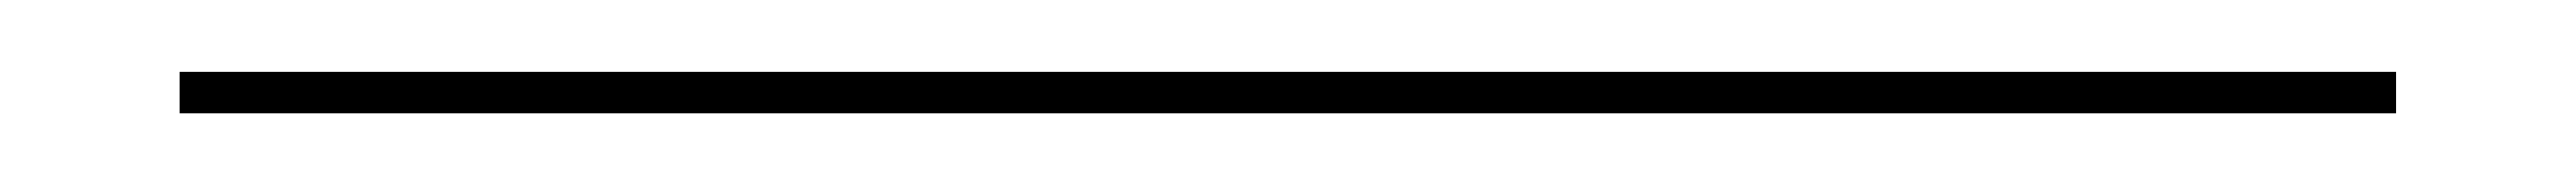

<svg xmlns="http://www.w3.org/2000/svg" viewBox="-20 20 716 52"><path d="M30 51.5V40H646V51.5Z"/></svg>

Font: Big Shoulders Inline Text Thin ExtraLight
Style: Regular
Weight: 250
Version: Version 2.002